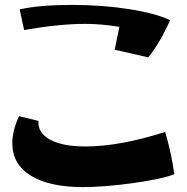

<svg xmlns="http://www.w3.org/2000/svg" viewBox="-20 -744 758 780"><path d="M465 -635Q392 -647 326 -647Q220 -647 78 -622L60 -706Q141 -724 274 -724Q395 -724 504 -707Q613 -690 671 -662Q628 -566 582 -511L446 -542ZM30 -162Q30 -212 57 -272L136 -253Q133 -204 183.5 -176.5Q234 -149 327 -149Q466 -149 651 -208Q677 -120 688 -36Q635 -16 519.5 0Q404 16 317 16Q180 16 105 -30.5Q30 -77 30 -162Z"/></svg>

Font: Otomanopee
Style: Regular
Weight: 400
Designer: Das Ende der Wildnis
Foundry: Gutenberg Labo
Version: Version 3.000